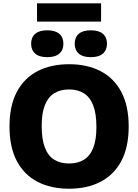

<svg xmlns="http://www.w3.org/2000/svg" viewBox="-20 -1142 843 1172"><path d="M401.5 10Q291.5 10 209.8 -32Q128 -74 83 -158.5Q38 -243 38 -370Q38 -497 83 -581.5Q128 -666 209.8 -708Q291.5 -750 401.5 -750Q512 -750 593.8 -707.8Q675.5 -665.5 720.5 -581Q765.5 -496.5 765.5 -370Q765.5 -243.5 720.5 -159Q675.5 -74.5 593.5 -32.2Q511.5 10 401.5 10ZM401.5 -144Q455 -144 492.2 -167Q529.5 -190 549 -239Q568.5 -288 568.5 -366.5Q568.5 -448.5 548.8 -499Q529 -549.5 491.5 -572.8Q454 -596 401.5 -596Q349 -596 311.8 -573.2Q274.5 -550.5 254.5 -501.5Q234.5 -452.5 234.5 -373.5Q234.5 -291 254.2 -240.5Q274 -190 311.2 -167Q348.5 -144 401.5 -144ZM534.5 -793Q485.5 -793 460.8 -814.8Q436 -836.5 436 -875Q436 -914 460.8 -935.5Q485.5 -957 534.5 -957Q583.5 -957 608.2 -935.5Q633 -914 633 -875Q633 -836.5 608.2 -814.8Q583.5 -793 534.5 -793ZM268.5 -793Q219.5 -793 194.8 -814.8Q170 -836.5 170 -875Q170 -914 194.8 -935.5Q219.5 -957 268.5 -957Q317.5 -957 342.2 -935.5Q367 -914 367 -875Q367 -836.5 342.2 -814.8Q317.5 -793 268.5 -793ZM206 -1010V-1121.5H597V-1010Z"/></svg>

Font: Encode Sans Condensed Thin ExtraBold
Style: Regular
Weight: 800
Version: Version 3.002